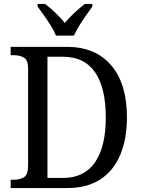

<svg xmlns="http://www.w3.org/2000/svg" viewBox="-20 -951 715 971"><path d="M34 0V-42H50Q80 -42 101 -54.5Q122 -67 122 -113V-604Q122 -648 100.5 -660Q79 -672 48 -672H34V-714H319Q462 -714 542 -621Q622 -528 622 -357Q622 -248 588 -167.5Q554 -87 487 -43.5Q420 0 319 0ZM298 -51Q406 -51 460.5 -130Q515 -209 515 -357Q515 -506 461 -585Q407 -664 299 -664H220V-51ZM263 -771Q254 -794 237.5 -820.5Q221 -847 202.5 -873Q184 -899 170 -918V-931H208Q234 -911 260.5 -886Q287 -861 308 -835Q329 -861 356 -886Q383 -911 409 -931H447V-918Q433 -899 415 -873Q397 -847 380.5 -820.5Q364 -794 354 -771Z"/></svg>

Font: Noto Serif Myanmar SemiCondensed
Style: Regular
Weight: 400
Width: 4
Designer: Ben Mitchell and the Monotype Design Team
Foundry: Monotype Imaging Inc.
Version: Version 2.106; ttfautohint (v1.8.4.7-5d5b)